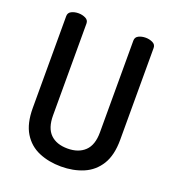

<svg xmlns="http://www.w3.org/2000/svg" viewBox="-134 -834 850 943"><g transform="rotate(20 291.0 -362.5)"><path d="M291 6Q227 6 175 -16Q123 -38 93 -87Q63 -136 63 -217V-697Q63 -715 79 -723Q95 -731 116 -731Q135 -731 152 -723Q169 -715 169 -697V-217Q169 -151 201 -119.5Q233 -88 291 -88Q348 -88 381 -119.5Q414 -151 414 -217V-697Q414 -715 430 -723Q446 -731 467 -731Q486 -731 503 -723Q520 -715 520 -697V-217Q520 -136 489.5 -87Q459 -38 407 -16Q355 6 291 6Z"/></g></svg>

Font: Dosis SemiBold
Style: Regular
Weight: 600
Designer: EdgarTolentino, PabloImpallari, IginoMarini
Foundry: EdgarTolentino, PabloImpallari, IginoMarini
Version: Version 3.001; ttfautohint (v1.8.2)